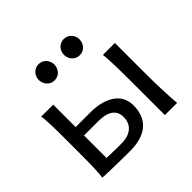

<svg xmlns="http://www.w3.org/2000/svg" viewBox="-175 -912 1107 1107"><g transform="rotate(-45 378.5 -359.0)"><path d="M285.6 -314.9Q337.9 -314.9 376.7 -304Q415.5 -293 441.4 -273.7Q467.3 -254.4 480.2 -227.5Q493.2 -200.7 493.2 -168.5Q493.2 -127.4 481 -95.5Q468.8 -63.5 443.8 -41Q418.9 -18.6 381.3 -6.8Q343.8 4.9 293 4.9Q267.1 4.9 236.6 4.6Q206.1 4.4 176 3.7Q146 2.9 118.4 2.2Q90.8 1.5 70.8 0Q72.8 -10.3 74 -26.4Q75.2 -42.5 76.2 -63Q77.1 -83.5 77.6 -107.2Q78.1 -130.9 78.1 -156.2V-341.8Q78.1 -366.7 77.6 -390.4Q77.1 -414.1 76.2 -434.6Q75.2 -455.1 74 -471.4Q72.8 -487.8 70.8 -498H168.5V-314.9ZM671.4 -231.9Q671.4 -208.5 672.1 -176.5Q672.9 -144.5 674.1 -111.8Q675.3 -79.1 677 -49.3Q678.7 -19.5 681.2 0H581.1V-258.8Q581.1 -294.4 580.8 -329.1Q580.6 -363.8 579.8 -394.8Q579.1 -425.8 577.6 -452.4Q576.2 -479 573.7 -498H671.4ZM168.5 -63.5Q180.7 -62.5 195.6 -62.3Q210.4 -62 226.3 -61.5Q242.2 -61 257.8 -61H288.1Q343.3 -61 374.3 -86.9Q405.3 -112.8 405.3 -161.1Q405.3 -185.5 395.8 -201.9Q386.2 -218.3 369.9 -228.3Q353.5 -238.3 331.8 -242.4Q310.1 -246.6 285.6 -246.6H168.5ZM210 -656.7Q210 -670.4 214.8 -682.4Q219.7 -694.3 228.3 -703.4Q236.8 -712.4 248.3 -717.5Q259.8 -722.7 273.4 -722.7Q287.1 -722.7 298.8 -717.5Q310.5 -712.4 318.8 -703.4Q327.1 -694.3 332 -682.4Q336.9 -670.4 336.9 -656.7Q336.9 -643.1 332 -631.1Q327.1 -619.1 318.8 -610.1Q310.5 -601.1 298.8 -595.9Q287.1 -590.8 273.4 -590.8Q259.8 -590.8 248.3 -595.9Q236.8 -601.1 228.3 -610.1Q219.7 -619.1 214.8 -631.1Q210 -643.1 210 -656.7ZM415 -656.7Q415 -670.4 419.9 -682.4Q424.8 -694.3 433.3 -703.4Q441.9 -712.4 453.4 -717.5Q464.8 -722.7 478.5 -722.7Q492.2 -722.7 503.9 -717.5Q515.6 -712.4 523.9 -703.4Q532.2 -694.3 537.1 -682.4Q542 -670.4 542 -656.7Q542 -643.1 537.1 -631.1Q532.2 -619.1 523.9 -610.1Q515.6 -601.1 503.9 -595.9Q492.2 -590.8 478.5 -590.8Q464.8 -590.8 453.4 -595.9Q441.9 -601.1 433.3 -610.1Q424.8 -619.1 419.9 -631.1Q415 -643.1 415 -656.7Z"/></g></svg>

Font: Andika CyrE
Style: Regular
Weight: 400
Designer: Victor Gaultney, Annie Olsen, Julie Remington, Don Collingsworth, Eric Hays, Becca Hirsbrunner
Foundry: SIL International
Version: Version 5.000